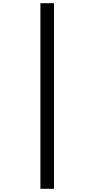

<svg xmlns="http://www.w3.org/2000/svg" viewBox="-20 -813 591 1202"><path d="M233 -793V369H318V-793Z"/></svg>

Font: Noto Sans Kannada Condensed Medium
Style: Regular
Weight: 500
Width: 3
Designer: Jelle Bosma - Monotype Design Team
Foundry: Monotype Imaging Inc.
Version: Version 2.005